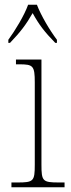

<svg xmlns="http://www.w3.org/2000/svg" viewBox="-20 -786 298 806"><path d="M15 -619V-606H22C66 -652 89 -682 117 -731C144 -682 167 -652 212 -606H219V-619C190 -657 152 -721 135 -766H98C82 -721 43 -657 15 -619ZM28 0H251V-20H228C159 -20 154 -25 154 -95V-536H47V-516H61C119 -516 126 -510 126 -440V-95C126 -25 121 -20 53 -20H28Z"/></svg>

Font: Noto Serif Devanagari SemiCondensed Thin
Style: Regular
Weight: 100
Width: 4
Designer: Universal Thirst, Indian Type Foundry and the Monotype Design Team
Foundry: Monotype Imaging Inc.
Version: Version 2.004